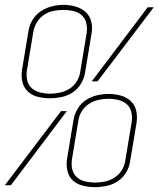

<svg xmlns="http://www.w3.org/2000/svg" viewBox="-23 -765 655 793"><path d="M183 -359Q158 -359 133.5 -365Q109 -371 92 -387Q75 -403 69.5 -427Q64 -451 68 -477L95 -639Q99 -663 112.5 -684.5Q126 -706 147 -719.5Q168 -733 192 -739Q216 -745 240 -745Q265 -745 289 -738Q313 -731 330.5 -715.5Q348 -700 354 -675.5Q360 -651 355 -626L328 -463Q324 -440 310.5 -418Q297 -396 276 -382.5Q255 -369 230.5 -364Q206 -359 183 -359ZM356 -429 587 -735H612L380 -429ZM183 -378Q183 -378 183 -378Q183 -378 184 -378Q204 -378 224.5 -382.5Q245 -387 263 -398Q281 -409 293 -427.5Q305 -446 308 -466L335 -629Q338 -650 333.5 -669.5Q329 -689 314.5 -702Q300 -715 280 -719.5Q260 -724 239 -724Q219 -724 198.5 -720Q178 -716 160 -704.5Q142 -693 130.5 -674.5Q119 -656 115 -636L88 -473Q85 -453 89.5 -433Q94 -413 108.5 -400.5Q123 -388 143 -383Q163 -378 183 -378ZM369 8Q344 8 319.5 2Q295 -4 278 -19.5Q261 -35 255.5 -59.5Q250 -84 254 -109L281 -272Q285 -295 298.5 -317Q312 -339 333 -352.5Q354 -366 378 -371.5Q402 -377 426 -377Q451 -377 475 -370.5Q499 -364 516.5 -348Q534 -332 539.5 -308Q545 -284 541 -258L514 -96Q510 -72 496.5 -50.5Q483 -29 462 -15.5Q441 -2 417 3Q393 8 369 8Q369 8 369 8Q369 8 369 8ZM369 -11Q389 -11 409.5 -15Q430 -19 448.5 -30.5Q467 -42 479 -60.5Q491 -79 494 -99L521 -262Q524 -282 519.5 -302Q515 -322 500.5 -334.5Q486 -347 466 -352Q446 -357 425 -357Q405 -357 384.5 -352.5Q364 -348 346 -337Q328 -326 316 -307.5Q304 -289 301 -269L274 -106Q271 -85 275.5 -65.5Q280 -46 294.5 -33Q309 -20 329 -15.5Q349 -11 369 -11ZM-3 0 229 -306H253L22 0Z"/></svg>

Font: Iosevka Etoile Thin Oblique
Style: Regular
Weight: 100
Italic angle: -9°
Designer: Belleve Invis
Foundry: Belleve Invis
Version: Version 15.5.2; ttfautohint (v1.8.4)